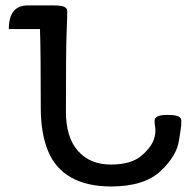

<svg xmlns="http://www.w3.org/2000/svg" viewBox="-20 -674 686 701"><path d="M385.3 6.8Q298.3 6.8 240 -25.9Q181.6 -58.6 155.3 -123Q128.9 -187.5 128.9 -279.3Q128.9 -486.3 126 -567.9H12.2Q12.2 -654.3 81.5 -654.3H173.3Q204.1 -654.3 214.8 -648.9Q225.6 -643.6 225.6 -633.8Q225.6 -613.3 223.1 -551.8Q220.7 -490.2 220.7 -266.1Q220.7 -172.9 264.6 -123Q308.6 -73.2 384.8 -73.2Q460 -73.2 498 -106.7Q536.1 -140.1 543.9 -171.9Q547.4 -186 547.4 -195.8Q547.4 -205.1 545.9 -214.1Q544.4 -223.1 544.4 -233.9Q544.4 -254.4 590.8 -254.4Q620.6 -254.4 631.3 -249Q642.1 -243.7 642.1 -233.9Q642.1 -213.4 639.6 -200.7Q637.2 -188 633.8 -163.1Q626 -105.5 566.2 -49.3Q506.3 6.8 385.3 6.8Z"/></svg>

Font: Bainsley
Style: Regular
Weight: 400
Designer: Paul James MIller
Foundry: High-Logic / Made with FontCreator
Version: Version 1.411;March 28, 2021;FontCreator 13.0.0.2683 64-bit